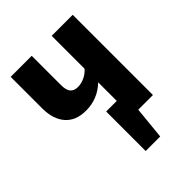

<svg xmlns="http://www.w3.org/2000/svg" viewBox="-200 -633 897 897"><g transform="rotate(-45 249.0 -184.5)"><path d="M440 -530V0H343L327 161H231V-100H301V-223Q245 -169 168 -169Q101 -169 65.5 -209.5Q30 -250 30 -322V-530H169V-337Q169 -303 181.5 -288.5Q194 -274 219 -274Q241 -274 263.5 -284.5Q286 -295 301 -313V-530Z"/></g></svg>

Font: Fira Sans Condensed SemiBold
Style: Regular
Weight: 600
Width: 3
Designer: bBox Type GmbH & Carrois Corporate GbR & Edenspiekermann AG
Foundry: bBox Type GmbH & Carrois Corporate GbR & Edenspiekermann AG
Version: Version 4.301